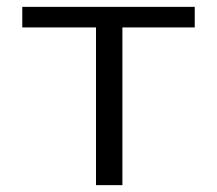

<svg xmlns="http://www.w3.org/2000/svg" viewBox="-20 -540 633 560"><path d="M337 -460V0H260V-460H45V-520H548V-460Z"/></svg>

Font: Mplus 1p
Style: Regular
Weight: 400
Version: Version 1.061